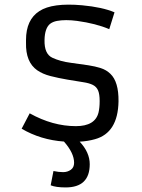

<svg xmlns="http://www.w3.org/2000/svg" viewBox="-20 -611 623 840"><path d="M213.9 137.2Q236.8 142.1 256.1 142.1Q275.4 142.1 289.8 131.8Q304.2 121.6 304.2 101.1Q304.2 58.6 259.8 8.3Q157.7 1 74.7 -47.9L109.9 -115.2Q210.4 -59.1 312 -59.1Q396.5 -59.1 411.1 -119.1Q416 -139.6 416 -169.2Q416 -198.7 409.2 -215.1Q402.3 -231.4 386.2 -239.5Q370.1 -247.6 343.5 -251.5Q316.9 -255.4 275.9 -262.5Q234.9 -269.5 200.7 -278.3Q166.5 -287.1 142.6 -303.7Q91.8 -339.4 93.8 -423.8V-436Q93.8 -524.9 152.3 -562.5Q209 -599.6 339.4 -587.9Q428.2 -579.6 481 -557.1L458 -483.4Q399.4 -508.3 317.4 -519.5Q292 -522.9 269.8 -522.9Q247.6 -522.9 229.5 -519.5Q211.4 -516.1 199.2 -506.8Q175.8 -487.8 174.8 -436Q173.3 -375 209 -358.4Q243.2 -342.3 290 -336.2Q336.9 -330.1 366.7 -325.4Q396.5 -320.8 420.9 -313Q445.3 -305.2 462.9 -288.1Q499.5 -253.4 498.5 -167.5Q496.1 -29.8 395.5 -2Q364.7 6.8 328.6 8.8Q372.6 55.7 372.6 107.4Q372.6 209 267.1 209Q224.6 209 201.7 199.7Z"/></svg>

Font: Armata
Style: Regular
Weight: 400
Designer: Viktoriya Grabowska
Foundry: Viktoriya Grabowska
Version: Version 1.003